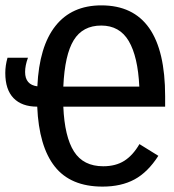

<svg xmlns="http://www.w3.org/2000/svg" viewBox="-31 -689 651 719"><path d="M562 -105.5Q522.5 -43.9 472.7 -17.1Q422.9 9.8 353 9.8Q233.4 9.8 174.1 -65.4Q114.7 -140.6 108.4 -289.6Q50.8 -289.6 19.8 -321.5Q-11.2 -353.5 -11.2 -415.5Q-11.2 -443.8 -2.9 -472.7H73.7Q63 -443.8 63 -419.4Q63 -371.6 108.9 -365.7Q115.7 -515.1 176.8 -592Q237.8 -668.9 348.6 -668.9Q587.4 -668.9 587.4 -328.6V-289.6H206.1Q210.9 -176.8 246.1 -121.6Q281.2 -66.4 355.5 -66.4Q402.3 -66.4 434.6 -86.9Q466.8 -107.4 491.2 -149.4ZM348.1 -593.3Q278.8 -593.3 245.1 -538.6Q211.4 -483.9 206.1 -364.7H490.7Q485.4 -477.1 451.2 -535.2Q417 -593.3 348.1 -593.3Z"/></svg>

Font: Liberation Mono
Style: Regular
Weight: 400
Monospace: yes
Designer: Steve Matteson
Foundry: Ascender Corporation
Version: Version 2.1.5